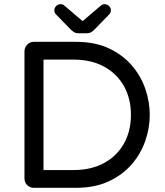

<svg xmlns="http://www.w3.org/2000/svg" viewBox="-20 -898 791 918"><path d="M142 0Q123 0 110 -13Q97 -26 97 -45V-652Q97 -671 110 -684.5Q123 -698 142 -698H343Q433 -698 499 -667.5Q565 -637 609 -586.5Q653 -536 674.5 -474Q696 -412 696 -349Q696 -286 674.5 -224Q653 -162 609 -111.5Q565 -61 499 -30.5Q433 0 343 0ZM188 -85H332Q416 -85 477.5 -118.5Q539 -152 572.5 -211.5Q606 -271 606 -349Q606 -427 572.5 -486.5Q539 -546 477.5 -579.5Q416 -613 332 -613H188ZM356 -739Q342 -739 333 -745Q324 -751 316 -759L248 -829Q240 -837 240 -848Q239 -859 248 -868.5Q257 -878 270 -878Q281 -878 288 -871L375 -797L462 -871Q469 -878 480 -878Q493 -878 502 -868.5Q511 -859 510 -848Q510 -837 502 -829L434 -759Q427 -751 417.5 -745Q408 -739 394 -739Z"/></svg>

Font: Varela Round
Style: Regular
Weight: 400
Designer: Joe Prince, Avraham Cornfeld
Foundry: Joe Prince, Avraham Cornfeld
Version: Version 3.010; ttfautohint (v1.8.4.7-5d5b)